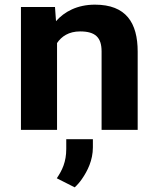

<svg xmlns="http://www.w3.org/2000/svg" viewBox="-20 -558 684 825"><path d="M324.1 -423C389.5 -423 416.5 -397.3 416.5 -337V0H571.6V-336C571.6 -460.2 521.6 -538 387.9 -538C311.9 -538 256.3 -507.7 220.7 -467L216.3 -528H70V0H225.1V-373C244.1 -401.4 275.7 -423 324.1 -423ZM224 208 301 247C312 237 322.3 225.2 331.8 211.5C356.4 176.2 379.1 130.3 379.1 75V40H264.7V82C264.7 137.9 247.2 173.7 224 208Z"/></svg>

Font: Asimov
Style: Wid
Weight: 500
Designer: Google
Version: Version 2.000980; 2014